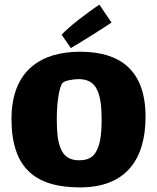

<svg xmlns="http://www.w3.org/2000/svg" viewBox="-20 -802 683 835"><path d="M248 -651 288 -593C343 -625 436 -684 465 -704L412 -782C356 -744 281 -687 248 -651ZM328 13C531 13 613 -113 613 -294C613 -497 502 -577 329 -577C164 -577 30 -501 30 -284C30 -70 135 13 328 13ZM324 -105C286 -105 258 -119 243 -159C232 -186 227 -222 227 -282C227 -351 236 -422 252 -441C261 -452 300 -458 324 -458C361 -457 386 -444 401 -414C416 -385 422 -342 422 -282C422 -217 415 -175 401 -148C385 -115 359 -105 324 -105Z"/></svg>

Font: FilmFarsi Display
Style: Regular
Weight: 400
Designer: Borna Izadpanah
Foundry: Borna Izadpanah
Version: Version 1.000;PS 001.000;hotconv 1.0.88;makeotf.lib2.5.64775